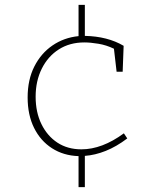

<svg xmlns="http://www.w3.org/2000/svg" viewBox="-20 -752 641 792"><path d="M505 -181Q460 -147 416 -129.5Q372 -112 330 -109V20H304V-108Q242 -110 194.5 -140.5Q147 -171 120.5 -224.5Q94 -278 94 -350Q94 -423 121.5 -477.5Q149 -532 196.5 -564.5Q244 -597 304 -603V-732H330V-604Q424 -602 490 -563L486 -456H461L450 -551Q419 -566 386 -571.5Q353 -577 328 -577Q268 -577 223 -548.5Q178 -520 152.5 -469Q127 -418 127 -353Q127 -289 151 -240Q175 -191 217 -163.5Q259 -136 316 -136Q401 -136 491 -202Z"/></svg>

Font: Bitter ExtraLight
Style: Regular
Weight: 200
Designer: Sol Matas, and Bitter project Authors
Foundry: Sol Matas
Version: Version 2.001